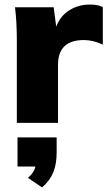

<svg xmlns="http://www.w3.org/2000/svg" viewBox="-20 -540 472 844"><path d="M432 -509V-344Q389 -364 349 -364Q235 -364 235 -255V0H54V-362Q54 -444 46 -508H216L227 -423Q245 -470 285 -495Q325 -520 375 -520Q412 -520 432 -509ZM229 64V131Q229 181 214.5 217Q200 253 165 284L103 242Q130 218 136 192H57V64Z"/></svg>

Font: Muli Black
Style: Regular
Weight: 900
Designer: Vernon Adams
Foundry: Vernon Adams
Version: Version 2.001